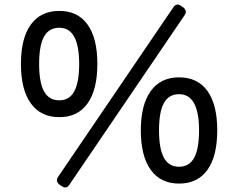

<svg xmlns="http://www.w3.org/2000/svg" viewBox="-20 -794 1044 844"><path d="M797 -742Q797 -736 792 -728L285 18Q278 30 266 30Q259 30 251 24L242 18Q230 9 230 -2Q230 -8 235 -16L742 -762Q750 -774 761 -774Q769 -774 776 -768L785 -762Q797 -753 797 -742ZM72 -513Q72 -626 115.5 -686Q159 -746 241 -746Q322 -746 365 -686Q408 -626 408 -513Q408 -400 365 -339.5Q322 -279 241 -279Q159 -279 115.5 -339.5Q72 -400 72 -513ZM328 -513Q328 -672 241 -672Q195 -672 173.5 -633Q152 -594 152 -513Q152 -432 173.5 -392.5Q195 -353 241 -353Q285 -353 306.5 -392.5Q328 -432 328 -513ZM599 -221Q599 -333 642.5 -393.5Q686 -454 767 -454Q849 -454 892 -394Q935 -334 935 -221Q935 -108 892 -47.5Q849 13 767 13Q686 13 642.5 -47.5Q599 -108 599 -221ZM855 -221Q855 -380 767 -380Q722 -380 700.5 -341Q679 -302 679 -221Q679 -140 700.5 -100.5Q722 -61 767 -61Q812 -61 833.5 -100.5Q855 -140 855 -221Z"/></svg>

Font: Shippori Gothic B2 Bold
Style: Regular
Weight: 700
Designer: FONTDASU
Foundry: FONTDASU / Google Inc. / but / Adobe
Version: Version 1.130